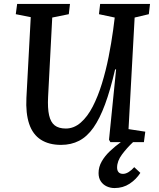

<svg xmlns="http://www.w3.org/2000/svg" viewBox="-20 -721 805 974"><path d="M561 233Q540 233 521.5 224.5Q503 216 491.5 199Q480 182 480 157Q480 126 496 98Q512 70 538 45.5Q564 21 593 0H540L533 -12L569 -369H564Q540 -265 513 -192Q486 -119 454 -73.5Q422 -28 381.5 -7Q341 14 290 14Q228 14 187 -12.5Q146 -39 128 -92.5Q110 -146 114 -225L136 -634L60 -649L67 -701H335L329 -649L245 -632L224 -230Q221 -172 229 -136.5Q237 -101 257.5 -85Q278 -69 314 -69Q355 -69 389.5 -99Q424 -129 450.5 -180.5Q477 -232 497 -297Q517 -362 531 -432.5Q545 -503 554 -569L562 -632L482 -649L488 -701H741L735 -649L663 -632L632 -66L717 -53L710 0H655Q624 29 599 62.5Q574 96 574 129Q574 144 581.5 152.5Q589 161 604 161Q618 161 633 151.5Q648 142 661 127L692 156Q671 189 637.5 211Q604 233 561 233Z"/></svg>

Font: Literata Medium
Style: Italic
Weight: 500
Italic angle: -2°
Designer: Latin by Veronika Burian and Jose Scaglione. Greek by Irene Vlachou. Cyrillic by Vera Evstafieva
Foundry: TypeTogether
Version: Version 3.103;gftools[0.9.29]